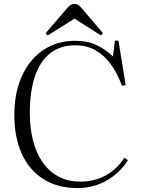

<svg xmlns="http://www.w3.org/2000/svg" viewBox="-20 -945 717 979"><path d="M375 14Q276 14 203.5 -30.5Q131 -75 92 -159Q53 -243 53 -361Q53 -444 75 -513Q97 -582 138 -632.5Q179 -683 236.5 -710Q294 -737 364 -737Q428 -737 475.5 -713.5Q523 -690 556 -657L566 -738H584L621 -511L602 -508Q577 -574 543.5 -619.5Q510 -665 465.5 -689.5Q421 -714 363 -714Q288 -714 236.5 -674Q185 -634 158.5 -556.5Q132 -479 132 -369Q132 -292 148.5 -228Q165 -164 197.5 -117.5Q230 -71 278 -45Q326 -19 390 -19Q434 -19 474.5 -31.5Q515 -44 550.5 -71Q586 -98 615 -141L632 -128Q608 -90 578 -63.5Q548 -37 514.5 -19.5Q481 -2 446 6Q411 14 375 14ZM223 -764 213 -776 324 -905Q332 -915 340.5 -920Q349 -925 360 -925Q372 -925 380 -919.5Q388 -914 400 -899L505 -776L495 -764L360 -850Z"/></svg>

Font: Literata 60pt Light
Style: Regular
Weight: 300
Designer: Latin by Veronika Burian and Jose Scaglione. Greek by Irene Vlachou. Cyrillic by Vera Evstafieva.
Foundry: TypeTogether
Version: Version 3.103;gftools[0.9.29]